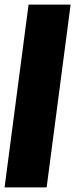

<svg xmlns="http://www.w3.org/2000/svg" viewBox="-21 -820 329 840"><path d="M104 -800H288L183 0H-1Z"/></svg>

Font: Tanohe Sans Black
Style: Italic
Weight: 900
Designer: Village Type and Design LLC & Cristiano Sobral
Foundry: Cooper Hewitt Smithsonian Design Museum
Version: Version 1.00;January 12, 2020;FontCreator 12.0.0.2547 64-bit